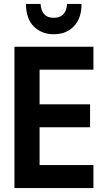

<svg xmlns="http://www.w3.org/2000/svg" viewBox="-20 -950 540 970"><path d="M53 0V-714H452V-598H180V-423H435V-307H180V-116H452V0ZM251 -777Q191 -777 151.5 -815.5Q112 -854 111 -930H185Q190 -860 251 -860Q281 -860 298.5 -876.5Q316 -893 319 -930H392Q392 -858 353.5 -817.5Q315 -777 251 -777Z"/></svg>

Font: Noto Sans Mono ExtraCondensed
Style: Bold
Weight: 700
Width: 2
Designer: Monotype Design Team
Foundry: Monotype Imaging Inc.
Version: Version 2.014